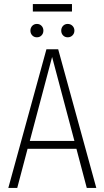

<svg xmlns="http://www.w3.org/2000/svg" viewBox="-20 -927 515 947"><path d="M408 0 357 -193H116L65 0H21L209 -684H267L455 0ZM127 -232H347L237 -646ZM194 -776Q194 -762 185 -752.5Q176 -743 162 -743Q148 -743 139 -752.5Q130 -762 130 -776Q130 -790 139 -799.5Q148 -809 162 -809Q176 -809 185 -799.5Q194 -790 194 -776ZM347 -776Q347 -762 337.5 -752.5Q328 -743 314 -743Q300 -743 291 -752.5Q282 -762 282 -776Q282 -790 291 -799.5Q300 -809 314 -809Q328 -809 337.5 -799.5Q347 -790 347 -776ZM335 -870H142V-907H335Z"/></svg>

Font: Fira Sans Extra Condensed ExtraLight
Style: Regular
Weight: 275
Width: 1
Designer: Carrois Corporate & Edenspiekermann AG
Foundry: Carrois Corporate GbR & Edenspiekermann AG
Version: Version 4.203